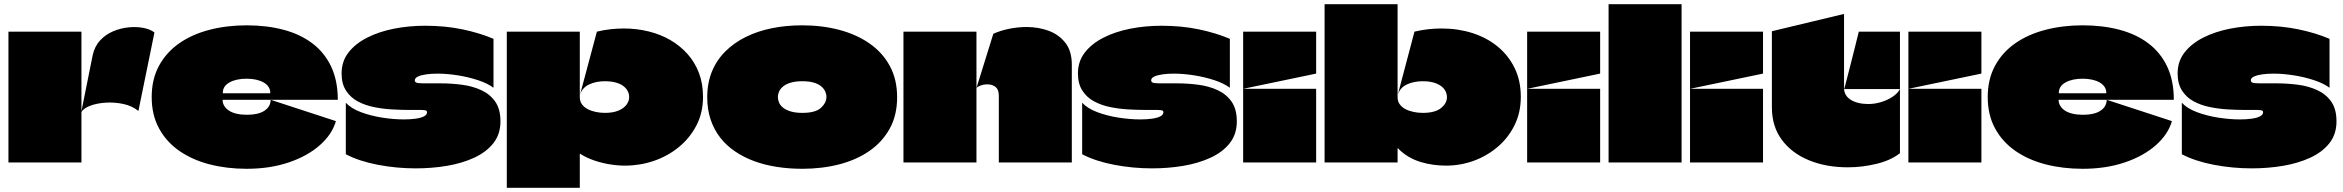

<svg xmlns="http://www.w3.org/2000/svg" viewBox="-20 -770 11104 910"><path d="M366 -620Q366 -560 366 -499.5Q366 -439 366 -378.5Q366 -318 366 -257Q366 -193 366 -129Q366 -65 366 0H20Q20 -99 20 -198Q20 -297 20 -396Q20 -452 20 -508Q20 -564 20 -620ZM365 -238 419 -507Q428 -550 454.5 -578.5Q481 -607 517 -622Q553 -637 591 -640.5Q629 -644 661 -637.5Q693 -631 712 -616L636 -244Q607 -268 565.5 -277Q524 -286 482 -283.5Q440 -281 408 -269Q376 -257 365 -238Z M1151 -226Q1204 -226 1233 -245Q1262 -264 1263 -297L1572 -196Q1554 -133 1495.5 -81.5Q1437 -30 1348 0Q1259 30 1149 30Q1055 30 973.5 9Q892 -12 830.5 -54.5Q769 -97 734 -161Q699 -225 699 -310Q699 -395 734 -459Q769 -523 830.5 -565.5Q892 -608 974 -629Q1056 -650 1149 -650Q1244 -650 1323.5 -629Q1403 -608 1460.5 -564.5Q1518 -521 1549.5 -454.5Q1581 -388 1581 -297H1036Q1036 -297 1035.5 -297Q1035 -297 1035 -297Q1035 -297 1035 -296Q1035 -281 1043 -268Q1051 -255 1065.5 -245.5Q1080 -236 1101.5 -231Q1123 -226 1151 -226ZM1149 -397Q1100 -397 1068 -379.5Q1036 -362 1036 -330Q1036 -329 1036 -328.5Q1036 -328 1036 -328Q1036 -328 1036.5 -328Q1037 -328 1037 -328H1260Q1261 -328 1261 -328.5Q1261 -329 1261 -330Q1261 -346 1252.5 -358.5Q1244 -371 1229 -379.5Q1214 -388 1193.5 -392.5Q1173 -397 1149 -397Z M1599 -422Q1599 -479 1631.5 -521Q1664 -563 1720 -591.5Q1776 -620 1847 -634Q1918 -648 1995 -648Q2090 -648 2171.5 -631Q2253 -614 2319 -586V-354Q2291 -375 2245.5 -390Q2200 -405 2149.5 -413Q2099 -421 2054 -421Q2024 -421 1999.5 -417.5Q1975 -414 1960.5 -407Q1946 -400 1946 -389Q1946 -383 1950.5 -380Q1955 -377 1964 -376Q1973 -375 1987 -375Q2010 -375 2028 -375Q2046 -375 2068 -375Q2118 -375 2168.5 -368.5Q2219 -362 2260.5 -343Q2302 -324 2327 -288.5Q2352 -253 2352 -195Q2352 -134 2318.5 -91.5Q2285 -49 2227.5 -22.5Q2170 4 2098.5 16Q2027 28 1950 28Q1859 28 1770.5 11Q1682 -6 1619 -39V-283Q1644 -256 1690.5 -238.5Q1737 -221 1791.5 -212.5Q1846 -204 1894 -204Q1925 -204 1950 -207.5Q1975 -211 1989.5 -218.5Q2004 -226 2004 -238Q2004 -243 2001 -245Q1998 -247 1991.5 -248Q1985 -249 1974 -249Q1959 -249 1943 -249Q1927 -249 1914 -249Q1879 -249 1836.5 -251.5Q1794 -254 1752 -262.5Q1710 -271 1675.5 -289.5Q1641 -308 1620 -340.5Q1599 -373 1599 -422Z M3312 -311Q3312 -236 3281 -176Q3250 -116 3197.5 -73Q3145 -30 3079 -7.5Q3013 15 2942 15Q2906 15 2867.5 8.5Q2829 2 2793.5 -10.5Q2758 -23 2730 -41Q2730 -41 2729.5 -41Q2729 -41 2728.5 -41Q2728 -41 2728 -40.5Q2728 -40 2728 -40V120H2382Q2382 58 2382 -3.5Q2382 -65 2382 -126Q2382 -188 2382 -249.5Q2382 -311 2382 -372.5Q2382 -434 2382 -495.5Q2382 -557 2382 -620H2728Q2728 -567 2728 -516Q2728 -465 2728 -414Q2728 -363 2728 -309Q2728 -290 2738 -276Q2748 -262 2765 -253Q2782 -244 2803.5 -239.5Q2825 -235 2847 -235Q2886 -235 2911.5 -246Q2937 -257 2949.5 -274Q2962 -291 2962 -309Q2962 -325 2955 -338.5Q2948 -352 2934 -362.5Q2920 -373 2898 -379Q2876 -385 2847 -385Q2805 -385 2772.5 -370Q2740 -355 2729 -321L2809 -620Q2842 -628 2874 -631.5Q2906 -635 2937 -635Q2998 -635 3054.5 -621Q3111 -607 3157.5 -580Q3204 -553 3239 -513.5Q3274 -474 3293 -423.5Q3312 -373 3312 -311Z M3782 30Q3720 30 3662 21Q3604 12 3554 -6.5Q3504 -25 3463 -53Q3422 -81 3393 -118.5Q3364 -156 3348 -203.5Q3332 -251 3332 -309Q3332 -377 3354.5 -431.5Q3377 -486 3418.5 -527Q3460 -568 3516 -595.5Q3572 -623 3639.5 -636.5Q3707 -650 3782 -650Q3876 -650 3957.5 -628.5Q4039 -607 4100.5 -564.5Q4162 -522 4197 -458Q4232 -394 4232 -309Q4232 -224 4197 -160.5Q4162 -97 4100.5 -54.5Q4039 -12 3957.5 9Q3876 30 3782 30ZM3783 -235Q3845 -235 3871 -259Q3897 -283 3897 -311Q3897 -324 3891 -337Q3885 -350 3872 -361Q3859 -372 3837 -378.5Q3815 -385 3783 -385Q3751 -385 3728.5 -378.5Q3706 -372 3692.5 -361Q3679 -350 3673 -337Q3667 -324 3667 -310Q3667 -296 3673 -282.5Q3679 -269 3693 -258.5Q3707 -248 3729 -241.5Q3751 -235 3783 -235Z M4714 0Q4714 -78 4714 -158Q4714 -238 4714 -316Q4714 -345 4699.5 -357Q4685 -369 4665 -370Q4645 -371 4628.5 -365Q4612 -359 4608 -353L4688 -610Q4724 -626 4765 -634Q4806 -642 4846 -642Q4902 -642 4950.5 -624Q4999 -606 5029.5 -567Q5060 -528 5060 -463V0ZM4262 0Q4262 -64 4262 -128.5Q4262 -193 4262 -257.5Q4262 -322 4262 -386Q4262 -445 4262 -503.5Q4262 -562 4262 -620Q4320 -620 4377.5 -620Q4435 -620 4493 -620Q4551 -620 4608 -620Q4608 -584 4608 -551.5Q4608 -519 4608 -486.5Q4608 -454 4608 -421.5Q4608 -389 4608 -353Q4608 -340 4608 -327.5Q4608 -315 4608 -301Q4608 -227 4608 -149Q4608 -71 4608 0Z M5089 -422Q5089 -479 5121.5 -521Q5154 -563 5210 -591.5Q5266 -620 5337 -634Q5408 -648 5485 -648Q5580 -648 5661.5 -631Q5743 -614 5809 -586V-354Q5781 -375 5735.5 -390Q5690 -405 5639.5 -413Q5589 -421 5544 -421Q5514 -421 5489.5 -417.5Q5465 -414 5450.5 -407Q5436 -400 5436 -389Q5436 -383 5440.5 -380Q5445 -377 5454 -376Q5463 -375 5477 -375Q5500 -375 5518 -375Q5536 -375 5558 -375Q5608 -375 5658.5 -368.5Q5709 -362 5750.5 -343Q5792 -324 5817 -288.5Q5842 -253 5842 -195Q5842 -134 5808.5 -91.5Q5775 -49 5717.5 -22.5Q5660 4 5588.5 16Q5517 28 5440 28Q5349 28 5260.5 11Q5172 -6 5109 -39V-283Q5134 -256 5180.5 -238.5Q5227 -221 5281.5 -212.5Q5336 -204 5384 -204Q5415 -204 5440 -207.5Q5465 -211 5479.5 -218.5Q5494 -226 5494 -238Q5494 -243 5491 -245Q5488 -247 5481.5 -248Q5475 -249 5464 -249Q5449 -249 5433 -249Q5417 -249 5404 -249Q5369 -249 5326.5 -251.5Q5284 -254 5242 -262.5Q5200 -271 5165.5 -289.5Q5131 -308 5110 -340.5Q5089 -373 5089 -422Z M5872 0Q5872 -46 5872 -91.5Q5872 -137 5872 -182.5Q5872 -228 5872 -273Q5872 -292 5872 -311Q5872 -330 5872 -349Q5930 -349 5987.5 -349Q6045 -349 6103 -349Q6161 -349 6218 -349Q6218 -291 6218 -233Q6218 -175 6218 -116.5Q6218 -58 6218 0ZM5872 -349Q5872 -417 5872 -485Q5872 -553 5872 -620H6218Q6218 -587 6218 -554Q6218 -521 6218 -488Q6218 -455 6218 -422Q6218 -422 6217.5 -421.5Q6217 -421 6217 -421Q6131 -403 6044.5 -385Q5958 -367 5872 -349Z M6258 -750H6604Q6604 -710 6604 -651.5Q6604 -593 6604 -529.5Q6604 -466 6604 -407.5Q6604 -349 6604 -309Q6604 -290 6614 -276Q6624 -262 6641 -253Q6658 -244 6679.5 -239.5Q6701 -235 6723 -235Q6782 -235 6810 -258Q6838 -281 6838 -309Q6838 -330 6825.5 -347Q6813 -364 6787.5 -374.5Q6762 -385 6723 -385Q6681 -385 6648.5 -370Q6616 -355 6605 -321L6684 -620Q6717 -628 6749.5 -631.5Q6782 -635 6813 -635Q6890 -635 6958 -613.5Q7026 -592 7077.5 -550Q7129 -508 7158.5 -448Q7188 -388 7188 -311Q7188 -237 7158.5 -177Q7129 -117 7078.5 -74Q7028 -31 6965 -8Q6902 15 6834 15Q6805 15 6774.5 11Q6744 7 6714 -2Q6684 -11 6656.5 -27Q6629 -43 6606 -67Q6605 -68 6604.5 -67.5Q6604 -67 6604 -66V0H6258Q6258 -68 6258 -135.5Q6258 -203 6258 -270.5Q6258 -338 6258 -405.5Q6258 -473 6258 -541Q6258 -593 6258 -645.5Q6258 -698 6258 -750Z M7218 0Q7218 -46 7218 -91.5Q7218 -137 7218 -182.5Q7218 -228 7218 -273Q7218 -292 7218 -311Q7218 -330 7218 -349Q7276 -349 7333.5 -349Q7391 -349 7449 -349Q7507 -349 7564 -349Q7564 -291 7564 -233Q7564 -175 7564 -116.5Q7564 -58 7564 0ZM7218 -349Q7218 -417 7218 -485Q7218 -553 7218 -620H7564Q7564 -587 7564 -554Q7564 -521 7564 -488Q7564 -455 7564 -422Q7564 -422 7563.5 -421.5Q7563 -421 7563 -421Q7477 -403 7390.5 -385Q7304 -367 7218 -349Z M7604 0Q7604 -80 7604 -159.5Q7604 -239 7604 -318.5Q7604 -398 7604 -477Q7604 -545 7604 -613.5Q7604 -682 7604 -750H7950Q7950 -708 7950 -666.5Q7950 -625 7950 -583Q7950 -438 7950 -292Q7950 -146 7950 0Z M7990 0Q7990 -46 7990 -91.5Q7990 -137 7990 -182.5Q7990 -228 7990 -273Q7990 -292 7990 -311Q7990 -330 7990 -349Q8048 -349 8105.5 -349Q8163 -349 8221 -349Q8279 -349 8336 -349Q8336 -291 8336 -233Q8336 -175 8336 -116.5Q8336 -58 8336 0ZM7990 -349Q7990 -417 7990 -485Q7990 -553 7990 -620H8336Q8336 -587 8336 -554Q8336 -521 8336 -488Q8336 -455 8336 -422Q8336 -422 8335.5 -421.5Q8335 -421 8335 -421Q8249 -403 8162.5 -385Q8076 -367 7990 -349Z M8721 -348Q8733 -394 8744.5 -439Q8756 -484 8767.5 -529.5Q8779 -575 8790 -620H8985V-348ZM8378 -261Q8378 -347 8378 -442Q8378 -537 8378 -622L8720 -704Q8720 -655 8720 -604Q8720 -553 8720 -502Q8720 -465 8720 -428Q8720 -391 8720 -355Q8720 -354 8720 -354Q8720 -354 8720 -353Q8720 -334 8728.5 -320Q8737 -306 8752.5 -296.5Q8768 -287 8789 -282Q8810 -277 8836 -277Q8865 -277 8895 -286Q8925 -295 8949.5 -311Q8974 -327 8985 -348V-44Q8942 -10 8874 6.5Q8806 23 8738 23Q8635 23 8553.5 -10.5Q8472 -44 8425 -107.5Q8378 -171 8378 -261Z M9025 0Q9025 -46 9025 -91.5Q9025 -137 9025 -182.5Q9025 -228 9025 -273Q9025 -292 9025 -311Q9025 -330 9025 -349Q9083 -349 9140.5 -349Q9198 -349 9256 -349Q9314 -349 9371 -349Q9371 -291 9371 -233Q9371 -175 9371 -116.5Q9371 -58 9371 0ZM9025 -349Q9025 -417 9025 -485Q9025 -553 9025 -620H9371Q9371 -587 9371 -554Q9371 -521 9371 -488Q9371 -455 9371 -422Q9371 -422 9370.5 -421.5Q9370 -421 9370 -421Q9284 -403 9197.5 -385Q9111 -367 9025 -349Z M9853 -226Q9906 -226 9935 -245Q9964 -264 9965 -297L10274 -196Q10256 -133 10197.5 -81.5Q10139 -30 10050 0Q9961 30 9851 30Q9757 30 9675.5 9Q9594 -12 9532.5 -54.5Q9471 -97 9436 -161Q9401 -225 9401 -310Q9401 -395 9436 -459Q9471 -523 9532.5 -565.5Q9594 -608 9676 -629Q9758 -650 9851 -650Q9946 -650 10025.5 -629Q10105 -608 10162.5 -564.5Q10220 -521 10251.5 -454.5Q10283 -388 10283 -297H9738Q9738 -297 9737.5 -297Q9737 -297 9737 -297Q9737 -297 9737 -296Q9737 -281 9745 -268Q9753 -255 9767.5 -245.5Q9782 -236 9803.5 -231Q9825 -226 9853 -226ZM9851 -397Q9802 -397 9770 -379.5Q9738 -362 9738 -330Q9738 -329 9738 -328.5Q9738 -328 9738 -328Q9738 -328 9738.5 -328Q9739 -328 9739 -328H9962Q9963 -328 9963 -328.5Q9963 -329 9963 -330Q9963 -346 9954.5 -358.5Q9946 -371 9931 -379.5Q9916 -388 9895.5 -392.5Q9875 -397 9851 -397Z M10301 -422Q10301 -479 10333.5 -521Q10366 -563 10422 -591.5Q10478 -620 10549 -634Q10620 -648 10697 -648Q10792 -648 10873.5 -631Q10955 -614 11021 -586V-354Q10993 -375 10947.5 -390Q10902 -405 10851.5 -413Q10801 -421 10756 -421Q10726 -421 10701.5 -417.5Q10677 -414 10662.5 -407Q10648 -400 10648 -389Q10648 -383 10652.5 -380Q10657 -377 10666 -376Q10675 -375 10689 -375Q10712 -375 10730 -375Q10748 -375 10770 -375Q10820 -375 10870.5 -368.5Q10921 -362 10962.5 -343Q11004 -324 11029 -288.5Q11054 -253 11054 -195Q11054 -134 11020.5 -91.5Q10987 -49 10929.5 -22.5Q10872 4 10800.5 16Q10729 28 10652 28Q10561 28 10472.5 11Q10384 -6 10321 -39V-283Q10346 -256 10392.5 -238.5Q10439 -221 10493.5 -212.5Q10548 -204 10596 -204Q10627 -204 10652 -207.5Q10677 -211 10691.5 -218.5Q10706 -226 10706 -238Q10706 -243 10703 -245Q10700 -247 10693.5 -248Q10687 -249 10676 -249Q10661 -249 10645 -249Q10629 -249 10616 -249Q10581 -249 10538.5 -251.5Q10496 -254 10454 -262.5Q10412 -271 10377.5 -289.5Q10343 -308 10322 -340.5Q10301 -373 10301 -422Z"/></svg>

Font: Climate Crisis
Style: Regular
Weight: 400
Version: Version 1.003